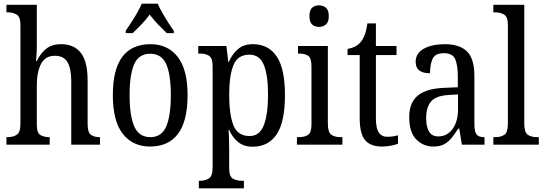

<svg xmlns="http://www.w3.org/2000/svg" viewBox="-20 -786 2958 1043"><path d="M15 0V-41H23Q50 -41 70.5 -53.5Q91 -66 91 -113V-651Q91 -695 70 -707Q49 -719 23 -719H15V-760H180V-534Q180 -509 178 -484Q176 -459 176 -454H180Q197 -492 228.5 -519Q260 -546 312 -546Q382 -546 419 -499Q456 -452 456 -349V-113Q456 -66 474 -53.5Q492 -41 521 -41H523V0H367V-346Q367 -412 347 -447.5Q327 -483 278 -483Q226 -483 203 -439Q180 -395 180 -321V-108Q180 -64 199.5 -52.5Q219 -41 248 -41H250V0Z M795 10Q701 10 647 -59Q593 -128 593 -269Q593 -409 644.5 -477.5Q696 -546 798 -546Q891 -546 945 -477.5Q999 -409 999 -269Q999 -128 947 -59Q895 10 795 10ZM797 -41Q858 -41 883 -99Q908 -157 908 -269Q908 -381 883 -437.5Q858 -494 796 -494Q734 -494 709 -437.5Q684 -381 684 -269Q684 -157 709.5 -99Q735 -41 797 -41ZM663 -619Q676 -638 693 -664Q710 -690 725.5 -717Q741 -744 750 -766H837Q846 -744 861.5 -717Q877 -690 893.5 -664Q910 -638 924 -619V-606H886Q863 -628 838 -654Q813 -680 793 -707Q774 -680 749 -654Q724 -628 701 -606H663Z M1060 237V196H1067Q1094 196 1114.5 183.5Q1135 171 1135 124V-427Q1135 -471 1115.5 -483Q1096 -495 1068 -495H1057V-536H1210L1220 -450H1223Q1242 -493 1273 -519.5Q1304 -546 1354 -546Q1438 -546 1483 -479.5Q1528 -413 1528 -269Q1528 -124 1483 -56.5Q1438 11 1352 11Q1305 11 1274 -14Q1243 -39 1225 -80H1222Q1225 -28 1225 34V129Q1225 173 1245.5 184.5Q1266 196 1292 196H1305V237ZM1336 -47Q1390 -47 1413 -105.5Q1436 -164 1436 -272Q1436 -379 1413 -434Q1390 -489 1335 -489Q1271 -489 1248 -432Q1225 -375 1225 -271Q1225 -164 1248 -105.5Q1271 -47 1336 -47Z M1713 -640Q1690 -640 1675.5 -653Q1661 -666 1661 -698Q1661 -731 1675.5 -744Q1690 -757 1713 -757Q1735 -757 1750.5 -744Q1766 -731 1766 -698Q1766 -666 1750.5 -653Q1735 -640 1713 -640ZM1593 0V-41H1604Q1634 -41 1653 -53Q1672 -65 1672 -110V-425Q1672 -470 1654.5 -482.5Q1637 -495 1607 -495H1599V-536H1761V-115Q1761 -67 1780 -54Q1799 -41 1830 -41H1840V0Z M2055 10Q1993 10 1963.5 -24.5Q1934 -59 1934 -145V-487H1868V-520Q1890 -524 1907.5 -532.5Q1925 -541 1939 -557Q1952 -573 1961 -595.5Q1970 -618 1976 -659H2022V-536H2134V-487H2022V-143Q2022 -90 2037.5 -66.5Q2053 -43 2083 -43Q2100 -43 2114 -45Q2128 -47 2142 -51V-5Q2129 0 2106 5Q2083 10 2055 10Z M2334 10Q2279 10 2241 -29Q2203 -68 2203 -150Q2203 -230 2251 -268Q2299 -306 2397 -309L2467 -312V-373Q2467 -429 2453.5 -463Q2440 -497 2391 -497Q2344 -497 2330 -466.5Q2316 -436 2316 -388Q2238 -388 2238 -450Q2238 -497 2282.5 -521.5Q2327 -546 2397 -546Q2476 -546 2516.5 -507Q2557 -468 2557 -372V-113Q2557 -71 2568.5 -56Q2580 -41 2609 -41H2612V0H2489L2475 -87H2469Q2451 -59 2433.5 -37Q2416 -15 2393 -2.5Q2370 10 2334 10ZM2360 -45Q2410 -45 2439 -86Q2468 -127 2468 -191V-273L2417 -270Q2348 -266 2321.5 -234.5Q2295 -203 2295 -144Q2295 -98 2310.5 -71.5Q2326 -45 2360 -45Z M2660 0V-41H2671Q2701 -41 2720 -54Q2739 -67 2739 -115V-651Q2739 -695 2718 -707Q2697 -719 2671 -719H2660V-760H2828V-115Q2828 -67 2847 -54Q2866 -41 2896 -41H2907V0Z"/></svg>

Font: Noto Serif Armenian Condensed
Style: Regular
Weight: 400
Width: 3
Designer: Monotype Design Team
Foundry: Monotype Imaging Inc.
Version: Version 2.008; ttfautohint (v1.8.4.7-5d5b)